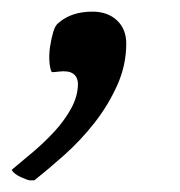

<svg xmlns="http://www.w3.org/2000/svg" viewBox="-57 -130 309 330"><path d="M32 -6Q29 -11 28 -23.5Q27 -36 29 -49.5Q31 -63 34.5 -75Q38 -87 44 -91Q66 -110 102 -110Q128 -110 144 -95Q160 -80 160 -55Q160 -18 144.5 16.5Q129 51 105.5 81Q82 111 54 136Q26 161 2 180H-5Q-9 180 -21 174.5Q-33 169 -37 162Q-20 148 0 131Q20 114 37 95.5Q54 77 65.5 56Q77 35 77 13Q76 3 71 -1.5Q66 -6 59 -7Q52 -8 44.5 -7Q37 -6 32 -6Z"/></svg>

Font: Lusitana
Style: Italic
Weight: 400
Italic angle: -12°
Designer: Ana Paula Megda
Foundry: Ana Paula Megda
Version: Version 1.000; ttfautohint (v1.1) -l 8 -r 50 -G 200 -x 14 -D